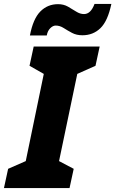

<svg xmlns="http://www.w3.org/2000/svg" viewBox="-52 -949 582 969"><path d="M-32 0 -11 -97 78 -136 169 -576 97 -617 118 -714H451L430 -617L338 -576L246 -136L320 -97L299 0ZM99 -770Q115 -854 151.5 -891Q188 -928 241 -928Q269 -928 291 -915.5Q313 -903 332.5 -890.5Q352 -878 372 -878Q406 -878 425 -929H510Q492 -843 455 -807Q418 -771 364 -771Q334 -771 311.5 -783Q289 -795 269.5 -807.5Q250 -820 229 -820Q215 -820 201.5 -806.5Q188 -793 184 -770Z"/></svg>

Font: Noto Sans Disp ExtBd
Style: Italic
Weight: 800
Italic angle: -12°
Designer: Monotype Design Team
Foundry: Monotype Imaging Inc.
Version: Version 2.000;GOOG;noto-source:20170915:90ef993387c0